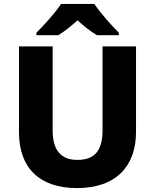

<svg xmlns="http://www.w3.org/2000/svg" viewBox="-20 -951 792 981"><path d="M462 -931H292C262 -885 204 -821 166 -784V-771H278C313 -793 341 -816 376 -847C411 -816 441 -791 476 -771H587V-784C552 -819 492 -885 462 -931ZM675 -277V-714H504V-287C504 -184 466 -134 376 -134C292 -134 249 -182 249 -286V-714H77V-275C77 -95 180 10 373 10C575 10 675 -104 675 -277Z"/></svg>

Font: Noto Sans Lao ExtraBold
Style: Regular
Weight: 800
Designer: Monotype Design Team
Foundry: Monotype Imaging Inc.
Version: Version 2.003